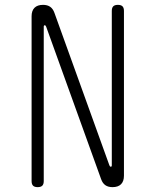

<svg xmlns="http://www.w3.org/2000/svg" viewBox="-20 -760 640 790"><path d="M110 -693Q110 -716 122 -728Q134 -740 157 -740Q175 -740 186.5 -732Q198 -724 204 -707L430 -80Q431 -77 432.5 -75.5Q434 -74 436 -74Q438 -74 439 -75.5Q440 -77 440 -80V-715Q440 -728 446 -734Q452 -740 465 -740Q478 -740 484 -734Q490 -728 490 -715V-37Q490 -14 478 -2Q466 10 443 10Q425 10 413.5 2Q402 -6 396 -23L170 -650Q169 -653 167.5 -654.5Q166 -656 164 -656Q162 -656 161 -654.5Q160 -653 160 -650V-15Q160 -2 154 4Q148 10 135 10Q122 10 116 4Q110 -2 110 -15Z"/></svg>

Font: Maple Mono Thin
Style: Regular
Weight: 250
Monospace: yes
Designer: subframe7536
Version: Version 7.000